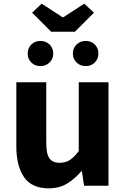

<svg xmlns="http://www.w3.org/2000/svg" viewBox="-20 -1012 686 1046"><path d="M245 14Q153 14 111 -47Q69 -108 69 -214V-564H232V-234Q232 -173 249.5 -149Q267 -125 304 -125Q336 -125 360 -140Q384 -155 409 -189V-564H571V0H438L426 -79H423Q387 -37 345 -11.5Q303 14 245 14ZM259 -839 155 -943 207 -992 321 -918H325L439 -992L492 -943L388 -839ZM200 -652Q170 -652 150.5 -671.5Q131 -691 131 -720Q131 -750 150.5 -769.5Q170 -789 200 -789Q230 -789 250 -769.5Q270 -750 270 -720Q270 -691 250 -671.5Q230 -652 200 -652ZM447 -652Q417 -652 397 -671.5Q377 -691 377 -720Q377 -750 397 -769.5Q417 -789 447 -789Q477 -789 496.5 -769.5Q516 -750 516 -720Q516 -691 496.5 -671.5Q477 -652 447 -652Z"/></svg>

Font: Noto Sans JP ExtraBold
Style: Regular
Weight: 800
Designer: Ryoko NISHIZUKA  (kana, bopomofo & ideographs); Paul D. Hunt (Latin, Greek & Cyrillic); Sandoll Communications , Soo-you
Foundry: Adobe
Version: Version 2.004-H2;hotconv 1.0.118;makeotfexe 2.5.65603